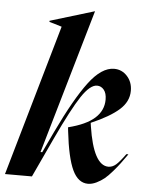

<svg xmlns="http://www.w3.org/2000/svg" viewBox="-67 -817 664 873"><g transform="rotate(5 265.0 -381.0)"><path d="M-12.2 0 186 -689.9 128.9 -707V-711.9L330.1 -772.9H331.1L140.1 -113.8H147.9L193.8 -210.9Q267.6 -365.7 325.7 -442.9Q383.8 -520 440.9 -520Q476.1 -520 500.5 -493.4Q524.9 -466.8 524.9 -426.8Q524.9 -377.4 482.9 -340.1Q440.9 -302.7 356 -266.1V-264.2L357.9 -251Q384.8 -74.2 453.1 -74.2Q471.2 -74.2 487.3 -87.9Q503.4 -101.6 529.8 -138.2H539.1Q520 -111.3 508.3 -95.5Q496.6 -79.6 476.6 -56.4Q456.5 -33.2 441.2 -20.8Q425.8 -8.3 405.8 1.5Q385.7 11.2 367.2 11.2Q322.3 11.2 296.4 -43.7Q270.5 -98.6 256.8 -219.2L254.9 -236.8Q336.4 -257.3 375.2 -292.2Q414.1 -327.1 414.1 -377Q414.1 -406.2 401.4 -421.6Q388.7 -437 370.1 -437Q338.4 -437 299.3 -378.4Q260.3 -319.8 194.8 -180.2L110.8 0Z"/></g></svg>

Font: Nyght Serif Medium Italic
Style: Regular
Weight: 500
Italic angle: -16°
Designer: Maksym Kobuzan
Version: Version 0.410;Glyphs 3.1.2 (3151)